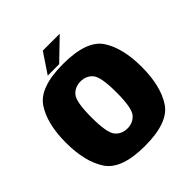

<svg xmlns="http://www.w3.org/2000/svg" viewBox="-197 -863 1003 1003"><g transform="rotate(-45 304.5 -361.0)"><path d="M301.5 4.5Q475 4.5 528.2 -77.8Q581.5 -160 581.5 -299.5Q581.5 -440 528.2 -520.8Q475 -601.5 301.5 -601.5Q128.5 -601.5 74.8 -520.8Q21 -440 21 -299.5Q21 -160 74.8 -77.8Q128.5 4.5 301.5 4.5ZM301.5 -125Q259.5 -125 234.2 -155Q209 -185 209 -299Q209 -413 234.2 -442.8Q259.5 -472.5 301.5 -472.5Q343.5 -472.5 368.8 -442.8Q394 -413 394 -299Q394 -185 368.8 -155Q343.5 -125 301.5 -125ZM202 -615H286.5L401 -725.5H276Z"/></g></svg>

Font: Anybody SemiCondensed ExtraBold
Style: Regular
Weight: 800
Width: 4
Version: Version 1.113;gftools[0.9.25]